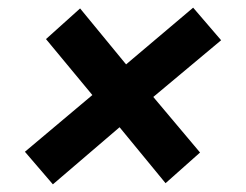

<svg xmlns="http://www.w3.org/2000/svg" viewBox="-20 -511 643 501"><path d="M118 -30 45 -115 221 -263 100 -409 189 -489 309 -343 484 -491 557 -406 380 -258 502 -113 412 -33 292 -179Z"/></svg>

Font: Archivo SemiCondensed ExtraBold
Style: Italic
Weight: 800
Width: 4
Italic angle: -10°
Designer: Hector Gatti
Foundry: Omnibus-Type
Version: Version 2.001